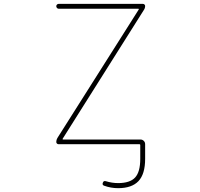

<svg xmlns="http://www.w3.org/2000/svg" viewBox="-20 -773 1040 998"><path d="M593.8 205.1Q556.6 205.1 521.5 192.4Q509.8 188.5 514.6 176.8Q518.6 165 530.3 168.9Q562.5 178.7 593.8 178.7Q655.3 178.7 682.1 149.9Q709 121.1 709 52.7V-19.5Q709 -23.4 705.1 -23.4H284.2Q279.3 -23.4 275.9 -26.9Q272.5 -30.3 272.5 -35.2Q272.5 -45.9 278.3 -55.7L701.2 -723.6Q703.1 -727.5 699.2 -727.5H285.2Q280.3 -727.5 276.4 -731.4Q272.5 -735.4 272.5 -740.7Q272.5 -746.1 276.4 -749.5Q280.3 -752.9 285.2 -752.9H722.7Q727.5 -752.9 731 -749.5Q734.4 -746.1 734.4 -742.2Q734.4 -730.5 727.5 -720.7L305.7 -51.8Q303.7 -47.9 307.6 -47.9H710Q719.7 -47.9 727.1 -41Q734.4 -34.2 734.4 -23.4V52.7Q734.4 131.8 699.7 168.5Q665 205.1 593.8 205.1Z"/></svg>

Font: Rounded-X Mgen+ 2m thin
Style: Regular
Weight: 100
Designer: [Source Han Sans]
Ryoko NISHIZUKA  (kana & ideographs); Paul D. Hunt (Latin, Greek & Cyrillic); Wenlong ZHANG  (bopomofo
Version: Version 1.059.20150602